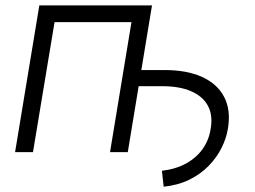

<svg xmlns="http://www.w3.org/2000/svg" viewBox="-20 -561 942 708"><path d="M583.5 127.4 577.1 68.8Q628.9 62.5 666.7 41.5Q704.6 20.5 727.5 -12Q750.5 -44.4 756.8 -85.9Q765.6 -136.7 746.3 -171.6Q727.1 -206.5 684.1 -224.9Q641.1 -243.2 577.6 -243.2H462.4L472.2 -302.7H586.9Q669.4 -302.7 725.6 -277.1Q781.7 -251.5 806.9 -202.9Q832 -154.3 820.3 -85.9Q814.5 -50.3 796.6 -14.9Q778.8 20.5 749 51Q719.2 81.5 677.7 101.8Q636.2 122.1 583.5 127.4ZM540.5 -541 451.2 0H385.7L464.8 -479.5H181.2L101.6 0H35.6L125 -541Z"/></svg>

Font: Inter 17pt Light
Style: Italic
Weight: 300
Italic angle: -9.3988°
Version: Version 4.001;git-66647c0bb